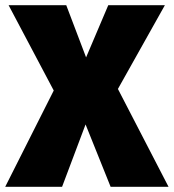

<svg xmlns="http://www.w3.org/2000/svg" viewBox="-30 -716 666 736"><path d="M616 0H394L298 -239L208 0H-10L176 -369L3 -696H224L300 -496L385 -696H602L422 -375Z"/></svg>

Font: Trujillo Black
Style: Regular
Weight: 900
Designer: Fira Sans original fonts by bBox Type GmbH, Carrois Corporate GbR, & Edenspiekermann AG / Changes by Cristiano Sobral
Foundry: Fira Sans original fonts by bBox Type GmbH, Carrois Corporate GbR, & Edenspiekermann AG / Changes by Cristiano Sobral
Version: Version 4.301;July 28, 2020;FontCreator 13.0.0.2655 64-bit